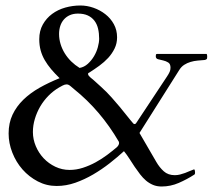

<svg xmlns="http://www.w3.org/2000/svg" viewBox="-20 -660 783 695"><path d="M428.7 -112.8Q405.3 -91.3 377 -69.1Q348.6 -46.9 317.4 -28.6Q286.1 -10.3 252.7 1.5Q219.2 13.2 185.1 13.2Q148.4 13.2 116.7 -3.4Q85 -20 61.5 -46.6Q38.1 -73.2 24.7 -107.4Q11.2 -141.6 11.2 -176.8Q11.2 -214.8 25.4 -244.9Q39.6 -274.9 64.5 -299.1Q89.4 -323.2 123 -342.3Q156.7 -361.3 195.8 -377Q178.7 -393.6 165.3 -409.4Q151.9 -425.3 142.1 -442.1Q132.3 -459 127.2 -477.5Q122.1 -496.1 122.1 -518.1Q122.1 -548.3 135 -571.3Q147.9 -594.2 168.7 -609.6Q189.5 -625 216.3 -632.6Q243.2 -640.1 271 -640.1Q294.9 -640.1 318.6 -631.8Q342.3 -623.5 361.3 -608.6Q380.4 -593.8 392.1 -572.5Q403.8 -551.3 403.8 -524.9Q403.8 -502.9 394.8 -484.4Q385.7 -465.8 371.6 -450.4Q357.4 -435.1 339.6 -422.1Q321.8 -409.2 304.2 -397.9Q300.8 -396.5 299.8 -395.5Q298.8 -394.5 298.8 -392.1Q298.8 -388.2 302.2 -384.8Q305.7 -381.3 308.1 -378.9Q310.1 -377.9 317.1 -371.6Q324.2 -365.2 332.3 -357.9Q340.3 -350.6 347.4 -344.2Q354.5 -337.9 356 -335.9Q360.4 -333 384.3 -306.9Q408.2 -280.8 453.1 -224.1Q460.4 -214.8 462.6 -212.9Q464.8 -210.9 465.8 -210.9Q471.2 -210.9 473.1 -214.8L585 -383.8Q590.8 -392.6 594 -399.7Q597.2 -406.7 597.2 -415Q597.2 -428.7 588.9 -433.8Q580.6 -439 570.6 -441.2Q560.5 -443.4 552.2 -445.6Q543.9 -447.8 543.9 -456.1Q543.9 -458.5 544.4 -461.7Q544.9 -464.8 548.8 -464.8H728Q729.5 -462.4 729.7 -459Q730 -455.6 730 -454.1Q730 -447.3 727.5 -445.6Q725.1 -443.8 721.2 -442.9Q708.5 -441.9 695.3 -440.7Q682.1 -439.5 669.7 -435.8Q657.2 -432.1 646.7 -425.3Q636.2 -418.5 628.9 -406.7L484.9 -178.7L545.9 -73.7Q557.1 -54.2 572.8 -40Q588.4 -25.9 612.8 -25.9Q622.6 -25.9 631.8 -28.3Q641.1 -30.8 649.9 -33.9Q658.7 -37.1 666.7 -40.8Q674.8 -44.4 682.1 -46.9Q684.6 -46.9 685.3 -42.5Q686 -38.1 686 -37.1Q686 -35.6 685.8 -32.2Q685.5 -28.8 683.1 -27.8Q656.7 -10.7 627 2.2Q597.2 15.1 564.9 15.1Q547.9 15.1 533.9 9.3Q520 3.4 508.5 -6.3Q497.1 -16.1 487.1 -29.1Q477.1 -42 467.5 -56.2Q458 -70.3 448.7 -85Q439.5 -99.6 428.7 -112.8ZM231.9 -44.9Q256.3 -44.9 280.3 -52.7Q304.2 -60.5 326.2 -72.5Q348.1 -84.5 367.7 -99.1Q387.2 -113.8 402.8 -127Q411.1 -134.8 411.1 -143.1Q410.6 -143.6 410.6 -144.5Q410.2 -145.5 410.2 -147Q344.2 -260.3 248 -337.4Q242.7 -341.8 235.4 -348.1Q228 -354.5 221.2 -354.5Q214.4 -354.5 206.5 -350.3Q198.7 -346.2 193.8 -343.3Q172.9 -331.1 155.5 -313.5Q138.2 -295.9 125.7 -274.7Q113.3 -253.4 106.2 -229.7Q99.1 -206.1 99.1 -182.1Q99.1 -155.8 109.6 -130.9Q120.1 -106 138.2 -86.9Q156.2 -67.9 180.4 -56.4Q204.6 -44.9 231.9 -44.9ZM193.8 -537.1Q193.8 -518.6 199.2 -500.7Q204.6 -482.9 214.4 -467Q224.1 -451.2 237.8 -437.7Q251.5 -424.3 268.1 -414.1Q284.7 -417 297.9 -429Q311 -440.9 320.3 -456.5Q329.6 -472.2 334.2 -489.3Q338.9 -506.3 338.9 -520Q338.9 -539.6 335 -556.2Q331.1 -572.8 321.8 -585Q312.5 -597.2 297.9 -604Q283.2 -610.8 262.2 -610.8Q245.6 -610.8 232.9 -605.2Q220.2 -599.6 211.4 -589.6Q202.6 -579.6 198.2 -566.2Q193.8 -552.7 193.8 -537.1Z"/></svg>

Font: Kurinto Book Core
Style: Regular
Weight: 400
Designer: Kurinto was developed by Clint Goss from a range of fonts that are compatible with the SIL Open Font License Version 1.1
Foundry: Clinton F. Goss
Version: Version 2.196; July 25, 2020